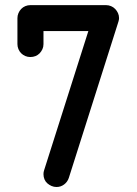

<svg xmlns="http://www.w3.org/2000/svg" viewBox="-20 -729 532 748"><path d="M149.4 -557.1Q149.4 -546.4 145.3 -537.4Q141.1 -528.3 134.3 -521.2Q127.4 -514.2 118.2 -510.5Q108.9 -506.8 98.1 -506.8Q87.9 -506.8 78.6 -510.7Q69.3 -514.6 62.5 -521.5Q55.7 -528.3 51.8 -537.6Q47.9 -546.9 47.9 -557.1V-658.2Q47.9 -668.5 51.8 -677.7Q55.7 -687 62.5 -694.1Q69.3 -701.2 78.6 -705.1Q87.9 -709 98.1 -709H393.1Q403.3 -709 412.6 -705.1Q421.9 -701.2 428.7 -694.1Q435.5 -687 439.7 -678Q443.8 -668.9 443.8 -658.2Q443.8 -653.3 441.9 -646.5Q439.9 -639.6 439.5 -638.7L248 -35.6Q242.7 -20 229.7 -10.3Q216.8 -0.5 200.2 -0.5Q189.9 -0.5 180.9 -4.4Q171.9 -8.3 164.6 -14.6Q157.2 -21 153.3 -30.3Q149.4 -39.6 149.4 -50.3Q149.4 -54.2 149.9 -58.1Q150.4 -62 151.9 -65.9L324.2 -607.9H149.4V-582.5Z"/></svg>

Font: TGL 0-17
Style: Regular
Weight: 400
Designer: Peter Wiegel
Foundry: Peter Wiegel
Version: Version 1.003 2010